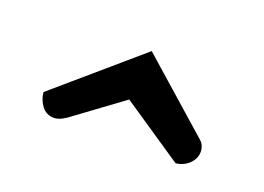

<svg xmlns="http://www.w3.org/2000/svg" viewBox="-46 -491 521 379"><g transform="rotate(20 215.0 -302.0)"><path d="M85 -208Q68 -208 58.5 -221Q49 -234 48 -249L221 -398L366 -270Q374 -264 377 -257.5Q380 -251 380 -244Q380 -230 369 -219Q358 -208 341 -206L212 -293L110 -218Q101 -212 95 -210Q89 -208 85 -208Z"/></g></svg>

Font: Yanone Kaffeesatz
Style: Regular
Weight: 400
Designer: Yanone (Cyrillic: Daniel Pouzeot, Huerta Tipografica, and Cyreal)
Foundry: Yanone
Version: Version 2.003